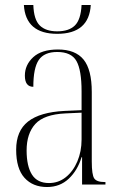

<svg xmlns="http://www.w3.org/2000/svg" viewBox="-20 -742 486 772"><path d="M210 -606Q83 -606 76 -722H114Q116 -663 140 -639.5Q164 -616 210 -616Q257 -616 281 -639.5Q305 -663 308 -722H345Q338 -606 210 -606ZM169 10Q112 10 78.5 -27Q45 -64 45 -140Q45 -216 93 -253.5Q141 -291 239 -296L308 -299V-375Q308 -460 287.5 -496.5Q267 -533 210 -533Q158 -533 136 -501Q114 -469 114 -393Q80 -393 80 -438Q80 -481 113.5 -512Q147 -543 213 -543Q283 -543 316 -502.5Q349 -462 349 -372V-93Q349 -39 359 -24.5Q369 -10 401 -10H404V0H310V-110H308Q292 -57 256.5 -23.5Q221 10 169 10ZM177 -6Q215 -6 244.5 -29.5Q274 -53 291 -93Q308 -133 308 -181V-289L243 -286Q157 -282 122 -243.5Q87 -205 87 -137Q87 -74 108.5 -40Q130 -6 177 -6Z"/></svg>

Font: Noto Serif Display Condensed ExtraLight
Style: Regular
Weight: 200
Width: 3
Designer: Monotype Design Team
Foundry: Monotype Imaging Inc.
Version: Version 2.009